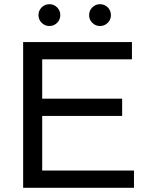

<svg xmlns="http://www.w3.org/2000/svg" viewBox="-20 -891 709 911"><path d="M251 -782.7Q235.8 -767.6 214.4 -767.6Q192.9 -767.6 177.7 -782.7Q162.6 -797.9 162.6 -819.3Q162.6 -840.8 177.7 -856Q192.9 -871.1 214.4 -871.1Q235.8 -871.1 251 -856Q266.1 -840.8 266.1 -819.3Q266.1 -797.9 251 -782.7ZM491.2 -782.7Q476.1 -767.6 454.6 -767.6Q433.1 -767.6 418 -782.7Q402.8 -797.9 402.8 -819.3Q402.8 -840.8 418 -856Q433.1 -871.1 454.6 -871.1Q476.1 -871.1 491.2 -856Q506.3 -840.8 506.3 -819.3Q506.3 -797.9 491.2 -782.7ZM89.8 0V-691.4H606V-609.4H180.2V-422.9H559.6V-340.8H180.2V-82H615.7V0Z"/></svg>

Font: Spinnaker
Style: Regular
Weight: 400
Designer: Elena Albertoni
Foundry: Elena Albertoni
Version: Version 1.001